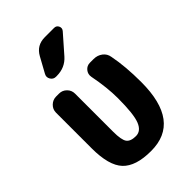

<svg xmlns="http://www.w3.org/2000/svg" viewBox="-230 -861 961 961"><g transform="rotate(-45 250.0 -380.5)"><path d="M373 -519.5Q399.4 -519.5 419.4 -504.4Q439.5 -489.3 443.4 -463.9Q460 -379.9 460 -269.5Q460 10.7 250 9.8Q142.6 9.8 96.2 -39.6Q49.8 -88.9 49.8 -210V-462.9Q49.8 -486.3 66.9 -502.9Q84 -519.5 107.4 -519.5H127.9Q151.4 -519.5 168 -502.9Q184.6 -486.3 184.6 -462.9V-192.4Q184.6 -135.7 198.2 -116.2Q211.9 -96.7 250 -96.7Q286.1 -96.7 303.2 -139.6Q320.3 -182.6 320.3 -294.9Q320.3 -370.1 301.8 -464.8Q297.9 -486.3 311.5 -502.9Q325.2 -519.5 346.7 -519.5ZM277.3 -769.5H342.8Q359.4 -769.5 366.2 -754.9Q373 -740.2 362.3 -727.5L278.3 -631.8Q241.2 -589.8 182.6 -589.8H176.8Q158.2 -589.8 148.4 -606.4Q138.7 -623 148.4 -639.6L192.4 -719.7Q219.7 -769.5 277.3 -769.5Z"/></g></svg>

Font: Rounded Mgen+ 1m bold
Style: Bold
Weight: 700
Designer: [Source Han Sans]
Ryoko NISHIZUKA  (kana & ideographs); Paul D. Hunt (Latin, Greek & Cyrillic); Wenlong ZHANG  (bopomofo
Version: Version 1.059.20150602